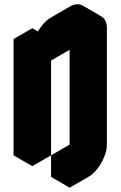

<svg xmlns="http://www.w3.org/2000/svg" viewBox="-20 -721 560 891"><path d="M303 50 390 0V-540L217 -440V0L130 50V-490L217 -540V-440Q217 -467 229 -496.5Q241 -526 260.5 -551.5Q280 -577 303 -590L390 -640Q424 -660 450 -645Q476 -630 476 -590V-50Q476 -24 464 6Q452 36 432.5 61.5Q413 87 390 100L303 150ZM390 -540V0L303 -50V-590ZM390 0 303 50 217 0 303 -50ZM303 50V150L217 100V0ZM450 -645Q424 -660 390 -640L303 -590Q280 -577 260.5 -551.5Q241 -526 229 -496.5Q217 -467 217 -440L130 -490Q130 -517 142 -546.5Q154 -576 174 -601.5Q194 -627 217 -640L303 -690Q338 -710 364 -695ZM130 -490V50L43 0V-540ZM217 -540 130 -490 43 -540 130 -590Z"/></svg>

Font: Nabla Normal
Style: Regular
Weight: 400
Designer: Arthur Reinders Folmer
Version: Version 1.000